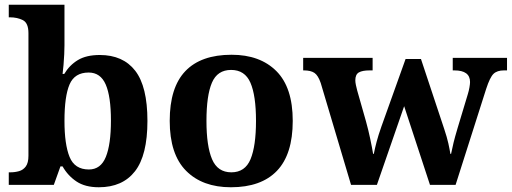

<svg xmlns="http://www.w3.org/2000/svg" viewBox="-20 -780 2159 810"><path d="M397 10Q339 10 302.5 -14.5Q266 -39 244 -78H235L207 0H17V-53H24Q43 -53 60.5 -58Q78 -63 89 -78Q100 -93 100 -123V-640Q100 -683 76.5 -695Q53 -707 21 -707H17V-760H252V-589Q252 -574 251 -551.5Q250 -529 248 -506Q246 -483 244 -468H251Q273 -505 308.5 -526.5Q344 -548 401 -548Q499 -548 550.5 -481.5Q602 -415 602 -270Q602 -125 549.5 -57.5Q497 10 397 10ZM355 -65Q405 -65 426.5 -118Q448 -171 448 -271Q448 -373 426 -423.5Q404 -474 354 -474Q295 -474 273.5 -424Q252 -374 252 -270Q252 -171 273.5 -118Q295 -65 355 -65Z M954 10Q834 10 765 -59.5Q696 -129 696 -270Q696 -411 762 -480Q828 -549 957 -549Q1077 -549 1146 -480Q1215 -411 1215 -270Q1215 -129 1148.5 -59.5Q1082 10 954 10ZM956 -53Q1014 -53 1037 -108.5Q1060 -164 1060 -270Q1060 -377 1036.5 -431Q1013 -485 955 -485Q897 -485 874 -431Q851 -377 851 -270Q851 -164 874.5 -108.5Q898 -53 956 -53Z M1333 -430Q1322 -462 1306.5 -472.5Q1291 -483 1262 -483H1259V-536H1552V-483H1539Q1509 -483 1494 -474.5Q1479 -466 1479 -441Q1479 -433 1481.5 -421Q1484 -409 1487 -398L1524 -268Q1534 -232 1542 -194Q1550 -156 1554 -131H1557Q1562 -156 1569 -182.5Q1576 -209 1589 -246L1691 -531H1756L1854 -236Q1866 -200 1871.5 -175Q1877 -150 1880 -131H1883Q1888 -156 1893.5 -178.5Q1899 -201 1910 -238L1954 -384Q1958 -397 1960.5 -411.5Q1963 -426 1963 -434Q1963 -483 1897 -483H1890V-536H2119V-483H2106Q2077 -483 2062 -468.5Q2047 -454 2031 -405L1902 0H1794L1685 -332L1570 0H1461Z"/></svg>

Font: Noto Serif Thai
Style: Bold
Weight: 700
Designer: Monotype Design Team
Foundry: Monotype Imaging Inc.
Version: Version 2.002; ttfautohint (v1.8.4.7-5d5b)